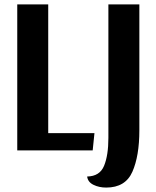

<svg xmlns="http://www.w3.org/2000/svg" viewBox="-20 -680 707 868"><path d="M407 -78 399 0H58V-660H198V-78ZM460 168Q428 168 402.5 155.5Q377 143 374 118Q431 117 450.5 69.5Q470 22 470 -57V-660H610V-91Q610 25 578.5 96.5Q547 168 460 168Z"/></svg>

Font: Sansita Medium
Style: Regular
Weight: 500
Designer: Pablo Cosgaya
Foundry: Omnibus-Type
Version: Version 1.006